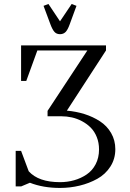

<svg xmlns="http://www.w3.org/2000/svg" viewBox="-20 -928 649 956"><path d="M58.1 0V-176.8H85L123 -75.2Q171.9 -21 278.8 -21Q315.4 -21 349.1 -30.5Q382.8 -40 411.1 -59.1Q439.5 -78.1 456.3 -110.4Q473.1 -142.6 473.1 -184.1Q473.1 -217.3 461.9 -245.4Q450.7 -273.4 432.1 -292.2Q413.6 -311 388.9 -324.2Q364.3 -337.4 338.1 -343.3Q312 -349.1 285.2 -349.1H216.8V-376L415 -676.8H166L110.8 -524.9H85V-702.1H507.8V-676.8L313 -377Q359.4 -373 401.1 -359.9Q442.9 -346.7 477.8 -324Q512.7 -301.3 533.4 -265.4Q554.2 -229.5 554.2 -185.1Q554.2 -136.7 529.5 -98.4Q504.9 -60.1 464.4 -37.6Q423.8 -15.1 376.5 -3.7Q329.1 7.8 278.8 7.8Q194.8 7.8 128.9 -18.1L85.9 0ZM196.8 -898.9 221.2 -908.2 278.8 -821.8 336.9 -908.2 360.8 -898.9 327.1 -807.1Q317.4 -779.8 306.6 -768.8Q295.9 -757.8 278.8 -757.8Q261.7 -757.8 251.5 -768.8Q241.2 -779.8 231 -807.1Z"/></svg>

Font: Dihjauti
Style: Regular
Weight: 400
Designer: T. Christopher White
Version: Version 3.0.0